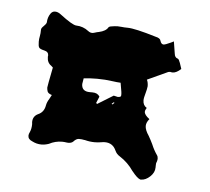

<svg xmlns="http://www.w3.org/2000/svg" viewBox="-39 -644 536 489"><g transform="rotate(5 229.5 -399.5)"><path d="M338.4 -195.3H336.4Q328.1 -198.2 315.4 -214.4L314.9 -214.8Q300.8 -235.8 279.3 -249.5Q271 -254.4 267.1 -263.2Q258.8 -282.2 238.3 -282.2Q233.9 -282.2 229 -281.2Q220.7 -279.8 212.4 -279.8Q199.7 -279.8 187 -283.2H186Q179.7 -284.7 171.4 -284.7Q164.6 -284.2 158.2 -276.9Q153.8 -272.5 145.5 -272.5Q143.1 -272.5 141.1 -272.9Q135.3 -273.9 129.9 -273.9Q112.3 -273.9 96.7 -265.6Q86.9 -262.2 77.6 -262.2Q65.4 -262.2 54.2 -268.1Q43 -272.5 43 -281.7Q43 -286.1 45.9 -291.5Q49.8 -300.3 49.8 -312L49.3 -316.9Q49.3 -332 62.5 -338.4Q77.6 -344.7 80.6 -362.3Q82 -370.6 87.9 -379.9Q90.8 -384.8 93.3 -390.1Q83.5 -393.1 81.8 -398.4Q80.1 -403.8 80.1 -408.2Q80.1 -411.1 89.8 -460L85 -464.4Q74.7 -471.2 74.7 -486.3L75.2 -489.7Q75.2 -499 64.2 -501.5Q53.2 -503.9 50.8 -507.6Q48.3 -511.2 48.3 -522.5Q48.3 -529.8 49.8 -536.6Q51.3 -543.5 51.3 -553.7Q51.3 -557.6 57.4 -563.2Q63.5 -568.8 64.5 -573.2Q64.9 -586.4 71.8 -596.2Q76.2 -602.5 83 -602.5Q90.3 -602.5 97.2 -597.2Q130.4 -571.8 140.1 -571.8Q157.7 -571.3 171.4 -560.5Q176.3 -556.6 181.6 -556.6Q185.1 -556.6 189.2 -558.1Q193.4 -559.6 198.7 -560.5Q216.8 -564.5 222.2 -574.7Q223.6 -576.2 227.1 -577.1Q238.8 -579.1 245.1 -579.1Q250.5 -579.1 255.9 -578.4Q261.2 -577.6 270.5 -577.6Q289.1 -577.6 343.8 -561Q355.5 -558.6 356.9 -551.8Q359.4 -543 365.7 -543Q369.6 -543 384.3 -549.8L391.1 -553.2L396 -522.5Q397 -512.2 404.8 -510.3Q407.7 -509.3 410.2 -501.5Q410.6 -501.5 410.6 -501.2Q410.6 -501 416 -484.9Q404.3 -474.1 395 -474.1Q391.6 -474.1 388.2 -475.1Q383.8 -475.1 378.9 -472.2L331.1 -450.2Q334.5 -443.4 334.5 -433.6Q333.5 -425.3 331.1 -417Q327.1 -403.3 327.1 -397Q327.1 -384.3 336.9 -378.4Q333 -372.6 333 -368.2Q333 -360.4 346.2 -350.6Q338.4 -341.3 338.4 -332.5Q338.4 -322.3 348.1 -308.1Q354 -297.9 358.9 -287.6Q364.7 -273.4 373.5 -260.7Q376 -257.3 376 -251.5Q375.5 -246.6 374 -242.7Q372.6 -241.2 372.6 -232.9V-229.5Q372.6 -216.3 361.3 -205.8Q350.1 -195.3 338.4 -195.3ZM210 -377.4 250.5 -402.3 260.7 -399.9Q269 -399.9 269.3 -403.6Q269.5 -407.2 269.5 -408.2Q269.5 -411.1 269 -413.6L265.1 -436.5Q254.9 -437 245.1 -438.5Q225.1 -441.4 204.6 -441.4Q187.5 -441.4 170.4 -439.5L168 -424.8Q168 -405.8 189 -405.8H195.8Q209 -405.8 214.4 -396.5L207.5 -379.9ZM248.5 -379.4 253.9 -383.8 252.4 -385.7 247.1 -381.3Z"/></g></svg>

Font: Pinzelan
Style: Regular
Weight: 400
Designer: GGBot
Version: 1.01